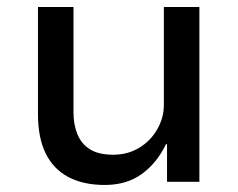

<svg xmlns="http://www.w3.org/2000/svg" viewBox="-20 -517 677 546"><path d="M278 9Q217 9 174.5 -13.5Q132 -36 110 -80.5Q88 -125 88 -192V-497H189V-197Q189 -162 200.5 -134.5Q212 -107 236.5 -92Q261 -77 302 -77Q343 -77 375.5 -96.5Q408 -116 427 -149Q446 -182 446 -219V-497H547V0H455V-107H452Q426 -53 383 -22Q340 9 278 9Z"/></svg>

Font: Nunito Sans 12pt ExtraLight 7pt Medium
Style: Regular
Weight: 500
Version: Version 3.101;gftools[0.9.27]